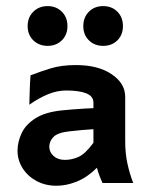

<svg xmlns="http://www.w3.org/2000/svg" viewBox="-20 -591 481 620"><path d="M162.6 8.8Q126 8.8 97.4 -6.8Q68.8 -22.5 52.7 -48.3Q36.6 -74.2 36.6 -104Q36.6 -132.3 49.6 -160.4Q62.5 -188.5 94.5 -209Q126.5 -229.5 183.1 -234.9Q195.8 -236.3 216.1 -237.8Q236.3 -239.3 255.4 -240.5Q274.4 -241.7 281.7 -241.7V-259.8Q281.7 -280.3 258.5 -289.6Q235.4 -298.8 193.8 -298.8Q165 -298.8 136 -287.1Q106.9 -275.4 74.7 -252.9Q75.2 -265.1 75.9 -295.2Q76.7 -325.2 78.6 -347.7Q109.9 -359.9 144.3 -370.4Q178.7 -380.9 225.1 -380.9Q296.9 -380.9 340.6 -351.3Q384.3 -321.8 384.3 -278.3V-135.3Q384.3 -95.7 391.4 -63.2Q398.4 -30.8 410.2 0H311Q307.6 -7.8 302.2 -21Q296.9 -34.2 293 -49.3Q262.2 -18.6 228.5 -4.9Q194.8 8.8 162.6 8.8ZM189.5 -74.7Q212.4 -74.7 233.9 -84.5Q255.4 -94.2 281.7 -129.9V-173.8Q271 -173.3 245.1 -171.1Q219.2 -168.9 205.1 -167Q167 -163.1 153.1 -149.2Q139.2 -135.3 139.2 -117.2Q139.2 -99.6 153.1 -87.2Q167 -74.7 189.5 -74.7ZM133.8 -442.9Q106 -442.9 87.6 -460.7Q69.3 -478.5 69.3 -506.8Q69.3 -535.2 87.6 -553.2Q106 -571.3 133.8 -571.3Q161.6 -571.3 179.7 -553.2Q197.8 -535.2 197.8 -506.8Q197.8 -478.5 179.7 -460.7Q161.6 -442.9 133.8 -442.9ZM313 -442.9Q285.2 -442.9 267.1 -460.7Q249 -478.5 249 -506.8Q249 -535.2 267.1 -553.2Q285.2 -571.3 313 -571.3Q341.3 -571.3 359.1 -553.2Q377 -535.2 377 -506.8Q377 -478.5 359.1 -460.7Q341.3 -442.9 313 -442.9Z"/></svg>

Font: Harmattan
Style: Bold
Weight: 700
Designer: George W. Nuss III and SIL International
Foundry: SIL International
Version: Version 4.000